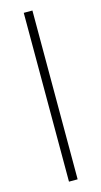

<svg xmlns="http://www.w3.org/2000/svg" viewBox="-119 -798 441 835"><g transform="rotate(-15 101.0 -380.0)"><path d="M121 0H82V-760H121Z"/></g></svg>

Font: Noto Sans Kannada SemiCondensed ExtraLight
Style: Regular
Weight: 200
Width: 4
Designer: Jelle Bosma - Monotype Design Team
Foundry: Monotype Imaging Inc.
Version: Version 2.005; ttfautohint (v1.8.4.7-5d5b)